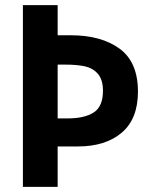

<svg xmlns="http://www.w3.org/2000/svg" viewBox="-20 -726 582 746"><path d="M69 0H204V-157H283Q390 -157 453 -210.5Q516 -264 516 -370Q516 -485 444.5 -537Q373 -589 255 -589H204V-706H69ZM204 -475H232Q278 -475 309 -468.5Q340 -462 360 -439.5Q380 -417 380 -373Q380 -312 344 -289Q308 -266 244 -266H204Z"/></svg>

Font: Geom SemiBold
Style: Bold
Weight: 600
Version: Version 1.102